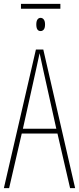

<svg xmlns="http://www.w3.org/2000/svg" viewBox="-20 -969 407 989"><path d="M276 -281H92L27 0H0L165 -714H203L367 0H341ZM202 -612 184 -695Q173 -641 166 -612L98 -306H270ZM291 -924H88V-949H291ZM212 -843Q212 -825 205.5 -817Q199 -809 189 -809Q167 -809 167 -843Q167 -860 173 -868.5Q179 -877 189 -877Q199 -877 205.5 -868.5Q212 -860 212 -843Z"/></svg>

Font: Noto Sans Display Thin Cond
Style: Regular
Weight: 250
Width: 3
Designer: Monotype Design team
Foundry: Monotype Imaging Inc.
Version: Version 1.000